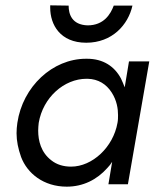

<svg xmlns="http://www.w3.org/2000/svg" viewBox="-20 -690 593 719"><path d="M168 -670C168 -667 168 -664 168 -661C168 -598 205 -530 303 -530C400 -530 460 -597 476 -669H406C394 -637 369 -595 308 -595C249 -597 237 -637 237 -669ZM463 -460 447 -363C443 -374 438 -385 433 -396C409 -441 367 -470 306 -470C305 -470 303 -470 302 -470C177 -470 65 -366 45 -230C43 -217 42 -203 42 -191C42 -162 48 -133 59 -102C82 -41 143 9 230 9C291 9 343 -17 382 -61C389 -68 395 -76 400 -84L386 0H459L539 -460ZM125 -230C141 -325 220 -395 304 -395C305 -395 307 -395 308 -395C348 -394 378 -375 398 -344C418 -313 422 -282 422 -259C422 -250 422 -240 420 -230C404 -139 326 -66 246 -66C217 -66 192 -74 173 -89C133 -119 123 -164 123 -201C123 -211 124 -220 125 -230Z"/></svg>

Font: Jost
Style: Italic
Weight: 400
Italic angle: -5°
Version: Version 3.710